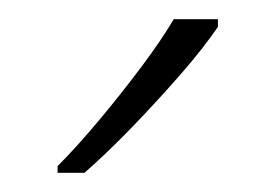

<svg xmlns="http://www.w3.org/2000/svg" viewBox="-20 -786 287 200"><path d="M207 -766V-758Q192 -736 168.5 -709Q145 -682 118.5 -654.5Q92 -627 68 -606H40V-613Q60 -633 83 -660.5Q106 -688 127 -716Q148 -744 161 -766Z"/></svg>

Font: Noto Sans Disp ExtLt
Style: Regular
Weight: 200
Designer: Monotype Design Team
Foundry: Monotype Imaging Inc.
Version: Version 2.000;GOOG;noto-source:20170915:90ef993387c0